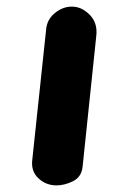

<svg xmlns="http://www.w3.org/2000/svg" viewBox="-20 -561 382 581"><path d="M150.5 0Q120 0 97 -20.8Q74 -41.5 77.5 -75.5L119.5 -471Q122 -502 146 -521.5Q170 -541 197.5 -541Q227 -541 251.2 -516.5Q275.5 -492 271.5 -454L230 -57Q227 -26 201.5 -13Q176 0 150.5 0Z"/></svg>

Font: Edu NSW ACT Hand
Style: Regular
Weight: 400
Designer: Tina and Corey Anderson, Eben Sorkin, Mirko Velimirovic
Foundry: Sorkin Type Co.
Version: Version 2.000